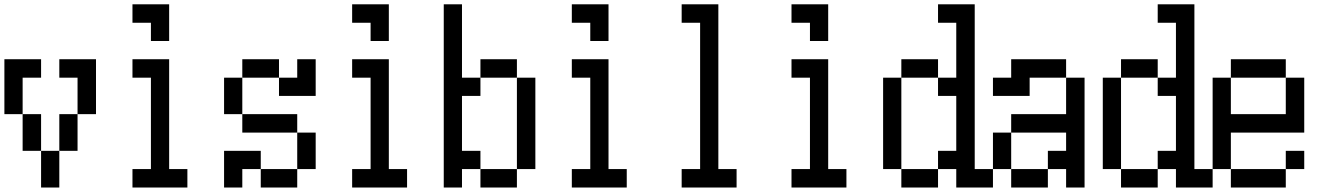

<svg xmlns="http://www.w3.org/2000/svg" viewBox="-20 -796 6040 874"><path d="M250 -442.4V-526.4H417V-276.4H333V-442.4ZM0 -276.4V-526.4H167V-442.4H83V-276.4H167V-109.4H250V-276.4H333V-109.4H250V57.6H167V-109.4H83V-276.4Z M583 -692.4V-776.4H750V-609.4H667V-692.4ZM583 -26.4H667V-442.4H583V-526.4H750V-26.4H833V57.6H583Z M1000 -276.4V-442.4H1083V-526.4H1250V-442.4H1333V-526.4H1417V-359.4H1250V-442.4H1083V-276.4H1333V-192.4H1417V-26.4H1333V-192.4H1083V-276.4ZM1000 57.6V-109.4H1167V-26.4H1333V57.6H1167V-26.4H1083V57.6Z M1583 -692.4V-776.4H1750V-609.4H1667V-692.4ZM1583 -26.4H1667V-442.4H1583V-526.4H1750V-26.4H1833V57.6H1583Z M2000 57.6V-776.4H2083V-442.4H2167V-526.4H2333V-442.4H2417V-26.4H2333V-442.4H2167V-359.4H2083V-109.4H2167V-26.4H2333V57.6H2167V-26.4H2083V57.6Z M2583 -692.4V-776.4H2750V-609.4H2667V-692.4ZM2583 -26.4H2667V-442.4H2583V-526.4H2750V-26.4H2833V57.6H2583Z M3083 -26.4H3167V-692.4H3083V-776.4H3250V-26.4H3333V57.6H3083Z M3583 -692.4V-776.4H3750V-609.4H3667V-692.4ZM3583 -26.4H3667V-442.4H3583V-526.4H3750V-26.4H3833V57.6H3583Z M4000 -26.4V-442.4H4083V-526.4H4250V-442.4H4333V-692.4H4250V-776.4H4417V-26.4H4500V57.6H4333V-26.4H4250V-109.4H4333V-359.4H4250V-442.4H4083V-26.4H4250V57.6H4083V-26.4Z M4500 -359.4V-442.4H4583V-526.4H4833V-442.4H4667V-359.4ZM4500 -26.4V-192.4H4583V-276.4H4833V-442.4H4917V57.6H4833V-26.4H4750V57.6H4583V-26.4H4750V-109.4H4833V-192.4H4583V-26.4Z M5000 -26.4V-442.4H5083V-526.4H5250V-442.4H5333V-692.4H5250V-776.4H5417V-26.4H5500V57.6H5333V-26.4H5250V-109.4H5333V-359.4H5250V-442.4H5083V-26.4H5250V57.6H5083V-26.4Z M5583 -276.4H5833V-442.4H5583ZM5500 -26.4V-442.4H5583V-526.4H5833V-442.4H5917V-192.4H5583V-26.4ZM5833 -26.4V57.6H5583V-26.4ZM5833 -26.4V-109.4H5917V-26.4Z"/></svg>

Font: KH Dot kagurazaka 12
Style: Regular
Weight: 400
Designer: Original version for X68000 by Keitarou Hiraki (http://hp.vector.co.jp/authors/VA000874/) / TrueType conversion by Homem
Version: Version 1.00.20150527